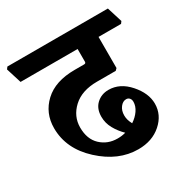

<svg xmlns="http://www.w3.org/2000/svg" viewBox="-177 -779 884 908"><g transform="rotate(-30 265.5 -324.5)"><path d="M531.2 -649.4 557.1 -566.4 548.8 -555.2H425.8V-385.3L416 -375.5H314Q230.5 -375.5 183.3 -331.8Q136.2 -288.1 136.2 -227.1Q136.2 -163.6 173.3 -128.7Q210.4 -93.8 264.6 -93.8Q275.9 -93.8 286.9 -95.2Q297.9 -96.7 308.6 -99.6Q282.2 -125.5 265.4 -156Q248.5 -186.5 248.5 -221.2Q248.5 -265.1 275.1 -290Q301.8 -314.9 340.8 -314.9Q402.8 -314.9 450.9 -260.5Q499 -206.1 499 -148.9Q499 -87.9 449.7 -44.2Q400.4 -0.5 324.2 -0.5Q215.8 -0.5 121.8 -86.9Q27.8 -173.3 27.8 -286.1Q27.8 -368.2 85.9 -422.4Q144 -476.6 250 -476.6H301.8Q306.6 -476.6 309.1 -479Q311.5 -481.4 311.5 -486.3V-555.2H0L-25.9 -638.2L-17.6 -649.4ZM415.5 -207.5Q415.5 -219.7 408.7 -227.3Q401.9 -234.9 391.1 -234.9Q373 -234.9 359.1 -217Q345.2 -199.2 345.2 -172.4Q345.2 -160.2 348.6 -147.9Q352.1 -135.7 359.4 -122.1Q384.3 -138.2 399.9 -160.9Q415.5 -183.6 415.5 -207.5Z"/></g></svg>

Font: Sitara
Style: Bold
Weight: 700
Designer: Neelakash Kshetrimayum
Foundry: Neelakash Kshetrimayum
Version: Version 1.000;PS Version 1.000;PS 1.0;hotconv 1.;hotconv 1.0